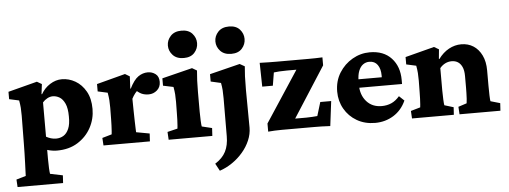

<svg xmlns="http://www.w3.org/2000/svg" viewBox="-55 -836 3219 1215"><g transform="rotate(-5 1554.5 -229.0)"><path d="M11.7 214.8 8.8 167 69.3 149.4Q69.3 142.6 70.3 120.6Q71.3 98.6 72.3 68.8Q73.2 39.1 74.2 6.3Q75.2 -26.4 75.2 -53.7L77.1 -232.4Q77.1 -261.7 75.7 -282.2Q74.2 -302.7 69.3 -330.1L6.8 -343.8V-390.6L191.4 -438.5L221.7 -420.9L213.9 -358.4L216.8 -356.4Q238.3 -394.5 274.4 -417.5Q310.5 -440.4 349.6 -440.4Q394.5 -440.4 435.1 -417Q475.6 -393.6 501.5 -348.1Q527.3 -302.7 527.3 -236.3Q527.3 -172.9 497.6 -117.7Q467.8 -62.5 412.6 -27.8Q357.4 6.8 280.3 6.8Q266.6 6.8 251 4.4Q235.4 2 218.8 -2.9V54.7Q218.8 85 220.2 113.3Q221.7 141.6 223.6 149.4L303.7 166L300.8 214.8ZM281.2 -69.3Q307.6 -69.3 328.6 -82Q349.6 -94.7 362.3 -124Q375 -153.3 374 -202.1Q374 -253.9 360.4 -283.7Q346.7 -313.5 326.2 -325.7Q305.7 -337.9 283.2 -337.9Q265.6 -337.9 248.5 -328.6Q231.4 -319.3 218.8 -304.7V-86.9Q232.4 -79.1 248.5 -74.2Q264.6 -69.3 281.2 -69.3Z M576.2 0 573.2 -47.9 633.8 -65.4Q634.8 -69.3 635.7 -85Q636.7 -100.6 637.7 -121.6Q638.7 -142.6 638.7 -161.1L639.6 -234.4Q639.6 -261.7 638.2 -281.7Q636.7 -301.8 631.8 -330.1L569.3 -343.8V-390.6L751 -438.5L780.3 -420.9L776.4 -343.8L779.3 -342.8Q806.6 -397.5 835 -417Q863.3 -436.5 895.5 -436.5Q922.9 -436.5 944.3 -420.4Q965.8 -404.3 965.8 -370.1Q965.8 -336.9 942.9 -316.9Q919.9 -296.9 889.6 -296.9Q864.3 -296.9 844.7 -305.7Q825.2 -314.5 800.8 -338.9L832 -336.9Q817.4 -327.1 805.2 -311.5Q793 -295.9 784.2 -278.3L785.2 -205.1Q786.1 -166 786.6 -136.2Q787.1 -106.4 788.1 -88.4Q789.1 -70.3 789.1 -65.4L874 -49.8L871.1 0Z M990.2 0 987.3 -49.8 1051.8 -65.4Q1052.7 -69.3 1053.7 -85Q1054.7 -100.6 1055.7 -121.1Q1056.6 -141.6 1056.6 -161.1L1057.6 -234.4Q1057.6 -262.7 1056.2 -282.7Q1054.7 -302.7 1049.8 -330.1L984.4 -343.8V-390.6L1176.8 -438.5L1207 -420.9Q1204.1 -388.7 1202.6 -356.4Q1201.2 -324.2 1201.2 -284.2V-159.2Q1201.2 -131.8 1202.6 -102.5Q1204.1 -73.2 1206.1 -65.4L1270.5 -49.8L1267.6 0ZM1130.9 -506.8Q1085.9 -506.8 1061.5 -533.2Q1037.1 -559.6 1037.1 -593.8Q1037.1 -627.9 1061.5 -654.3Q1085.9 -680.7 1130.9 -680.7Q1175.8 -680.7 1199.2 -654.3Q1222.7 -627.9 1222.7 -593.8Q1222.7 -559.6 1199.2 -533.2Q1175.8 -506.8 1130.9 -506.8Z M1295.9 223.6 1270.5 176.8Q1317.4 147.5 1337.9 107.4Q1358.4 67.4 1358.4 9.8L1359.4 -231.4Q1359.4 -261.7 1357.9 -282.7Q1356.4 -303.7 1351.6 -329.1L1287.1 -343.8V-390.6L1479.5 -438.5L1510.7 -420.9Q1507.8 -391.6 1506.3 -357.9Q1504.9 -324.2 1504.9 -270.5L1506.8 -32.2Q1506.8 8.8 1489.7 48.8Q1472.7 88.9 1442.9 123.5Q1413.1 158.2 1375 184.1Q1336.9 210 1295.9 223.6ZM1432.6 -506.8Q1387.7 -506.8 1363.3 -533.2Q1338.9 -559.6 1338.9 -593.8Q1338.9 -627.9 1363.3 -654.3Q1387.7 -680.7 1432.6 -680.7Q1477.5 -680.7 1501 -654.3Q1524.4 -627.9 1524.4 -593.8Q1524.4 -559.6 1501 -533.2Q1477.5 -506.8 1432.6 -506.8Z M1770.5 -18.6 1762.7 -63.5H1870.1Q1890.6 -63.5 1907.7 -64.9Q1924.8 -66.4 1940.4 -67.4L1966.8 -154.3H2036.1L2016.6 2.9Q1991.2 1 1960.4 0.5Q1929.7 0 1908.2 0H1708Q1686.5 0 1664.6 1Q1642.6 2 1622.1 3.9V-47.9L1862.3 -414.1L1863.3 -371.1H1774.4Q1744.1 -371.1 1725.1 -369.6Q1706.1 -368.2 1690.4 -366.2L1676.8 -283.2H1609.4L1606.4 -434.6Q1632.8 -433.6 1663.6 -433.1Q1694.3 -432.6 1714.8 -432.6H1918Q1939.5 -432.6 1961.4 -433.1Q1983.4 -433.6 2004.9 -434.6V-383.8Z M2301.8 7.8Q2236.3 7.8 2186 -21.5Q2135.7 -50.8 2107.4 -100.6Q2079.1 -150.4 2079.1 -210Q2079.1 -277.3 2111.3 -329.1Q2143.6 -380.9 2195.3 -410.6Q2247.1 -440.4 2305.7 -440.4Q2393.6 -440.4 2442.9 -387.2Q2492.2 -334 2492.2 -248V-222.7H2207V-276.4H2385.7L2368.2 -249V-287.1Q2368.2 -330.1 2350.1 -355.5Q2332 -380.9 2297.9 -380.9Q2275.4 -380.9 2257.8 -368.2Q2240.2 -355.5 2230 -329.6Q2219.7 -303.7 2219.7 -263.7V-241.2Q2219.7 -176.8 2255.9 -135.7Q2292 -94.7 2352.5 -94.7Q2385.7 -94.7 2413.6 -106.9Q2441.4 -119.1 2465.8 -147.5L2498 -117.2Q2470.7 -56.6 2418.5 -24.4Q2366.2 7.8 2301.8 7.8Z M2536.1 0 2533.2 -47.9 2593.8 -65.4Q2594.7 -69.3 2595.7 -84.5Q2596.7 -99.6 2597.7 -120.6Q2598.6 -141.6 2598.6 -161.1L2599.6 -234.4Q2599.6 -263.7 2598.1 -283.2Q2596.7 -302.7 2591.8 -330.1L2529.3 -343.8V-390.6L2713.9 -438.5L2744.1 -420.9L2738.3 -360.4L2741.2 -359.4Q2770.5 -399.4 2808.1 -419.9Q2845.7 -440.4 2886.7 -440.4Q2930.7 -440.4 2963.9 -418.9Q2997.1 -397.5 3016.6 -357.4Q3036.1 -317.4 3036.1 -261.7V-163.1Q3036.1 -130.9 3037.1 -102.1Q3038.1 -73.2 3040 -65.4L3100.6 -47.9L3097.7 0H2837.9L2835 -47.9L2888.7 -65.4Q2890.6 -76.2 2891.6 -93.8Q2892.6 -111.3 2893.1 -130.9Q2893.6 -150.4 2893.6 -164.1V-238.3Q2893.6 -274.4 2883.3 -296.4Q2873 -318.4 2856.4 -328.6Q2839.8 -338.9 2817.4 -338.9Q2795.9 -338.9 2776.9 -329.6Q2757.8 -320.3 2742.2 -301.8V-159.2Q2742.2 -130.9 2743.7 -102.1Q2745.1 -73.2 2747.1 -65.4L2804.7 -47.9L2801.8 0Z"/></g></svg>

Font: Crimson Pro ExtraBold
Style: Regular
Weight: 800
Designer: Jacques Le Bailly
Foundry: Baron von Fonthausen
Version: Version 1.003